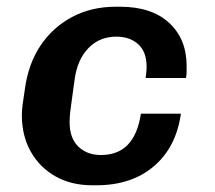

<svg xmlns="http://www.w3.org/2000/svg" viewBox="-20 -541 640 571"><path d="M254 10Q192 10 145 -16.5Q98 -43 71.5 -90Q45 -137 45 -199Q45 -212 47 -228Q49 -244 54 -276Q64 -351 100.5 -405.5Q137 -460 194.5 -490.5Q252 -521 324 -521H337Q431 -521 483 -473Q535 -425 535 -345Q535 -336 535 -327Q535 -318 533 -309H413Q416 -327 416 -342Q416 -387 391 -409.5Q366 -432 326 -432Q276 -432 243 -398Q210 -364 202 -305Q195 -254 191.5 -228.5Q188 -203 187.5 -193.5Q187 -184 187 -178Q187 -130 213 -105Q239 -80 280 -80Q331 -80 360.5 -111Q390 -142 399 -203H518Q504 -103 437.5 -46.5Q371 10 267 10Z"/></svg>

Font: Chivo Mono SemiBold
Style: Italic
Weight: 600
Italic angle: -8.05°
Monospace: yes
Version: Version 1.008